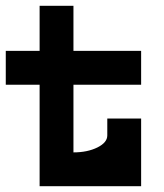

<svg xmlns="http://www.w3.org/2000/svg" viewBox="-20 -645 567 665"><path d="M234.4 -468.8H468.8V-351.6H234.4V-117.2Q282.7 -117.2 317.4 -134.3Q351.6 -151.4 351.6 -175.8V-234.4H468.8V0H117.2V-351.6H0V-468.8H117.2V-625H234.4Z"/></svg>

Font: Leporid
Style: Regular
Weight: 400
Designer: GGBotNet
Foundry: GGBotNet
Version: 1.00